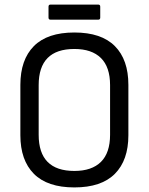

<svg xmlns="http://www.w3.org/2000/svg" viewBox="-20 -808 650 839"><path d="M305 11Q187 11 128 -48.5Q69 -108 69 -217V-437Q69 -547 128 -606.5Q187 -666 305 -666Q423 -666 482 -606.5Q541 -547 541 -437V-217Q541 -108 482 -48.5Q423 11 305 11ZM305 -61Q381 -61 421 -100.5Q461 -140 461 -219V-436Q461 -515 421 -554.5Q381 -594 305 -594Q149 -594 149 -436V-219Q149 -61 305 -61ZM201 -722Q192 -722 192 -731V-779Q192 -788 201 -788H409Q418 -788 418 -779V-731Q418 -722 409 -722Z"/></svg>

Font: Sofia Sans Semi Condensed
Style: Regular
Weight: 400
Designer: Botio Nikoltchev, Ani Petrova
Foundry: lettersoup
Version: Version 4.100; ttfautohint (v1.8.4.7-5d5b)